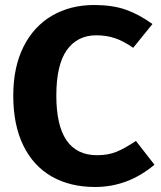

<svg xmlns="http://www.w3.org/2000/svg" viewBox="-20 -730 645 767"><path d="M589 -634 512 -539Q475 -565 440.5 -577Q406 -589 365 -589Q289 -589 247 -530Q205 -471 205 -348Q205 -110 368 -110Q412 -110 445 -123.5Q478 -137 523 -167L597 -72Q491 17 360 17Q260 17 186.5 -25Q113 -67 73 -149Q33 -231 33 -348Q33 -462 74 -543.5Q115 -625 188 -667.5Q261 -710 356 -710Q429 -710 482 -691.5Q535 -673 589 -634Z"/></svg>

Font: FiraGOUPP
Style: Bold
Weight: 700
Designer: bBox Type
Foundry: bBox Type GmbH
Version: Version 1.001